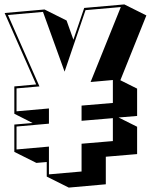

<svg xmlns="http://www.w3.org/2000/svg" viewBox="-20 -801 684 871"><path d="M460 35 292 50 192 0V-66L145 -62L45 -112V-236L128 -243L45 -285V-409L144 -418L1 -742L182 -758L282 -708L313 -621L362 -765L544 -781L644 -731L526 -437L602 -399V-275L518 -268L602 -226V-102L460 -90ZM350 -253V-322L492 -334V-438L391 -429L528 -769L368 -755L273 -476L175 -747L16 -733L159 -409L55 -400V-296L202 -309V-240L55 -227V-123L202 -136V-10L350 -23V-149L492 -161V-265Z"/></svg>

Font: Rampart One
Style: Regular
Weight: 400
Designer: Fontworks Inc.
Foundry: Fontworks Inc.
Version: Version 1.100